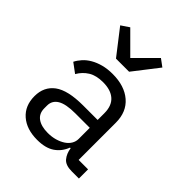

<svg xmlns="http://www.w3.org/2000/svg" viewBox="-218 -898 1036 1036"><g transform="rotate(45 300.0 -380.5)"><path d="M495 0Q448 0 428 -24Q408 -48 403 -84H398Q381 -39 343.5 -13.5Q306 12 243 12Q162 12 114 -30Q66 -72 66 -145Q66 -217 118.5 -256Q171 -295 288 -295H398V-346Q398 -403 366 -431.5Q334 -460 275 -460Q223 -460 190 -439.5Q157 -419 137 -384L83 -424Q93 -444 110 -463Q127 -482 152 -496.5Q177 -511 209 -519.5Q241 -528 280 -528Q371 -528 424.5 -482Q478 -436 478 -354V-70H550V0ZM398 -150V-235H288Q216 -235 183 -215Q150 -195 150 -157V-136Q150 -96 178.5 -75.5Q207 -55 257 -55Q288 -55 313.5 -62.5Q339 -70 358 -82.5Q377 -95 387.5 -112.5Q398 -130 398 -150ZM234 -599 123 -742 169 -773 286 -656 403 -773 445 -742 334 -599Z"/></g></svg>

Font: IBM Plaex Mono
Style: Regular
Weight: 400
Designer: Mike Abbink, Paul van der Laan, Pieter van Rosmalen
Foundry: Bold Monday
Version: Version 2.003